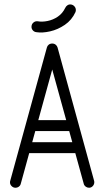

<svg xmlns="http://www.w3.org/2000/svg" viewBox="-20 -864 481 884"><path d="M195.9 -645.4Q197.8 -653.2 204.4 -658.4Q211 -663.6 220.2 -663.6Q230.4 -663.6 237.4 -656.2Q244.4 -648.9 244.4 -638.8V-630.9L75.6 -17.9Q73.8 -10 66.9 -4.8Q60.1 0.4 50.9 0.4Q41.1 0.4 33.6 -7Q26 -14.4 26 -24.5Q26 -29 27.8 -34.2ZM106 -158.9Q95.2 -158.9 87.9 -165.9Q80.5 -173 80.5 -183.8Q80.5 -194.5 87.9 -201.9Q95.2 -209.2 106 -209.2H334.2Q345 -209.2 352.4 -201.9Q359.8 -194.5 359.8 -183.8Q359.8 -173 352.4 -165.9Q345 -158.9 334.2 -158.9ZM125.4 -260.4Q114.6 -260.4 107.6 -267.4Q100.5 -274.5 100.5 -285.2Q100.5 -295.6 107.6 -303.2Q114.6 -310.8 125.4 -310.8H315.9Q326.6 -310.8 334 -303.2Q341.4 -295.6 341.4 -285.2Q341.4 -274.5 334 -267.4Q326.6 -260.4 315.9 -260.4ZM413.1 -32.4Q413.5 -30.2 413.9 -28.4Q414.2 -26.6 414.2 -25.1Q414.2 -15 407.2 -7.3Q400.1 0.4 390 0.4Q381.4 0.4 374.4 -4.8Q367.5 -10 365.6 -17.9L196.5 -630.9L196.1 -638.1Q196.1 -648.9 203.1 -656.2Q210.1 -663.6 220.2 -663.6Q229.5 -663.6 236.1 -658.4Q242.8 -653.2 245 -645.4ZM280.2 -827.5Q283.8 -835.4 290.8 -839.9Q297.8 -844.4 306.4 -843.4Q316.8 -842 323.4 -833.9Q330.1 -825.9 329.1 -815.1Q328.8 -813.6 328.4 -811.8Q328 -810 327.6 -808.5Q310.6 -771.5 278.4 -749.6Q246.1 -727.6 210.6 -719.6Q175 -711.5 148 -715.8Q137.2 -716.8 130.6 -725Q123.9 -733.2 125.2 -743.4Q126.2 -753.8 134.2 -760.4Q142.1 -767.1 152.9 -766.1Q173.8 -762.2 199.1 -767.4Q224.4 -772.5 246.3 -787.4Q268.2 -802.4 280.2 -827.5Z"/></svg>

Font: Libertine-Super Thin
Style: Regular
Weight: 100
Designer: Bastien Sozeau
Foundry: NBR — Bastien Sozeau
Version: Version 2.003;gftools[0.9.33]